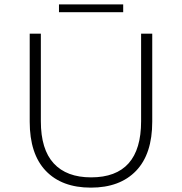

<svg xmlns="http://www.w3.org/2000/svg" viewBox="-20 -854 833 879"><path d="M250 -798V-834H544V-798ZM116 -297V-700H167V-299Q167 -170 226 -106Q285 -42 397 -42Q626 -42 626 -299V-700H677V-297Q677 -149 603 -72Q529 5 396 5Q263 5 189.5 -72Q116 -149 116 -297Z"/></svg>

Font: mBank Light
Style: Regular
Weight: 300
Designer: Julieta Ulanovsky
Foundry: Julieta Ulanovsky
Version: Version 7.200;PS 007.200;hotconv 1.0.88;makeotf.lib2.5.64775